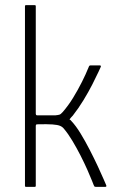

<svg xmlns="http://www.w3.org/2000/svg" viewBox="-20 -726 465 746"><path d="M77 -4V-702Q77 -706 81 -706H115Q119 -706 119 -702V-284Q119 -282 120 -280Q121 -278 124 -278Q143 -278 160.5 -278Q178 -278 196 -278Q206 -279 211 -280.5Q216 -282 223 -290Q245 -315 264 -346Q283 -377 298.5 -408Q314 -439 324 -464Q326 -470 328 -471Q330 -472 334 -472H367Q370 -472 371.5 -470.5Q373 -469 371 -465Q371 -465 362.5 -446.5Q354 -428 339 -398.5Q324 -369 304.5 -337Q285 -305 263 -277Q259 -273 256 -269.5Q253 -266 250 -262Q252 -261 254.5 -259Q257 -257 258 -255Q275 -237 293 -207.5Q311 -178 328.5 -144Q346 -110 360 -80Q374 -50 382.5 -30Q391 -10 392 -8Q396 0 389 0Q386 0 381 0Q376 0 371 0Q366 0 361 0Q356 0 353 0Q349 0 348 -0.5Q347 -1 344 -7Q344 -7 337.5 -23.5Q331 -40 319.5 -66Q308 -92 293 -121.5Q278 -151 261.5 -178.5Q245 -206 229 -225Q223 -233 213.5 -237Q204 -241 184 -242.5Q164 -244 124 -243Q119 -243 119 -236V-4Q119 0 115 0H81Q77 0 77 -4Z"/></svg>

Font: Glory Thin ExtraLight
Style: Regular
Weight: 250
Version: Version 1.011